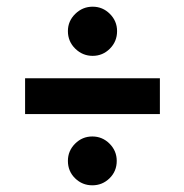

<svg xmlns="http://www.w3.org/2000/svg" viewBox="-20 -585 551 574"><path d="M55 -244V-351H458V-244ZM183 -104Q183 -134 204.5 -155.5Q226 -177 256 -177Q286 -177 307.5 -155.5Q329 -134 329 -104Q329 -73 307.5 -52Q286 -31 256 -31Q226 -31 204.5 -52Q183 -73 183 -104ZM183 -492Q183 -522 205 -543.5Q227 -565 257 -565Q287 -565 308.5 -543.5Q330 -522 330 -492Q330 -461 308.5 -439.5Q287 -418 257 -418Q227 -418 205 -439.5Q183 -461 183 -492Z"/></svg>

Font: Rising Sun
Style: Bold
Weight: 700
Designer: Matt McInerney, Pablo Impallari, Rodrigo Fuenzalida (Raleway font), Stephen Hutchings (Greek), Cristiano Sobral (main ch
Foundry: The Rising Sun Project Authors
Version: Version 4.327; ttfautohint (v1.8.4.7-5d5b-dirty)